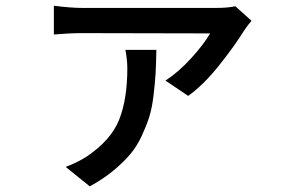

<svg xmlns="http://www.w3.org/2000/svg" viewBox="-20 -577 1040 684"><path d="M426.8 -399.4H537.1Q536.1 -347.7 534.2 -314.5Q532.2 -281.2 526.9 -236.3Q521.5 -191.4 511.7 -160.6Q502 -129.9 484.9 -92.8Q467.8 -55.7 443.4 -26.9Q418.9 2 382.8 31.7Q346.7 61.5 299.8 86.9L213.9 17.6Q253.9 2.9 289.1 -19.5Q376 -78.1 404.8 -151.4Q433.6 -224.6 433.6 -334Q433.6 -361.3 426.8 -399.4ZM818.4 -554.7 876 -502.9Q863.3 -488.3 850.6 -469.7Q816.4 -414.1 760.3 -343.8Q704.1 -273.4 650.4 -235.4L569.3 -290Q615.2 -319.3 660.6 -369.1Q706.1 -418.9 728.5 -458L271.5 -459Q228.5 -459 171.9 -454.1V-556.6Q232.4 -548.8 271.5 -548.8H752Q791 -548.8 818.4 -554.7Z"/></svg>

Font: GenEi Gothic M SemiBold
Style: Regular
Weight: 500
Designer: o_tamon (Modified); [Source Han Sans]
Ryoko NISHIZUKA  (kana & ideographs); Paul D. Hunt (Latin, Greek & Cyrillic); Wenl
Version: Version 1.1a;Original Version 1.004